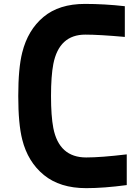

<svg xmlns="http://www.w3.org/2000/svg" viewBox="-20 -947 707 977"><path d="M625 -161.5V-5.2Q508.5 10.4 418.6 10.4Q285.2 10.4 203.5 -56.3Q121.7 -123 93.1 -237Q72.9 -316.4 72.9 -458.3Q72.9 -600.3 93.1 -679.7Q121.7 -794.3 201.2 -860.7Q280.6 -927.1 412.1 -927.1Q511.7 -927.1 615.2 -915.4V-759.1Q485 -770.8 414.1 -770.8Q280.6 -770.8 251.3 -621.1Q239.6 -559.9 239.6 -458.3Q239.6 -356.8 251.3 -295.6Q280.6 -145.8 418.6 -145.8Q493.5 -145.8 625 -161.5Z"/></svg>

Font: Monoid
Style: Bold
Weight: 700
Width: 4
Designer: Andreas Larsen (@larsenwork)
Version: Version 0.61